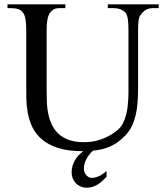

<svg xmlns="http://www.w3.org/2000/svg" viewBox="-20 -682 763 886"><path d="M471.7 133.8Q463.4 142.1 454.1 151.1Q444.8 160.2 433.8 167.5Q422.9 174.8 409.7 179.4Q396.5 184.1 380.4 184.1Q364.7 184.1 351.8 178.5Q338.9 172.9 329.8 163.3Q320.8 153.8 315.7 141.1Q310.5 128.4 310.5 114.3Q310.5 80.1 329.1 51.8Q341.3 32.7 364.7 15.6H360.8Q293 15.6 247.3 0.5Q201.7 -14.6 172.9 -39.3Q144 -64 129.2 -95.7Q114.3 -127.4 108.2 -160.9Q102.1 -194.3 101.6 -227.1Q101.1 -259.8 101.1 -285.6V-545.4Q101.1 -576.2 97.2 -595.9Q93.3 -615.7 84.5 -625.5Q76.7 -635.7 63.2 -640.1Q49.8 -644.5 29.8 -644.5H14.6V-662.1H281.7V-644.5H256.8Q236.8 -644.5 226.6 -638.2Q216.3 -631.8 207.5 -618.7Q202.1 -608.9 198.7 -591.1Q195.3 -573.2 195.3 -545.4V-256.3Q195.3 -234.9 196.3 -209.2Q197.3 -183.6 202.4 -158.2Q207.5 -132.8 218.3 -108.9Q229 -85 248 -66.4Q267.1 -47.9 296.4 -36.9Q325.7 -25.9 367.7 -25.9Q397.5 -25.9 422.6 -32Q447.8 -38.1 467.8 -47.4Q487.8 -56.6 502.7 -66.9Q517.6 -77.1 526.4 -85.4Q539.1 -97.2 547.4 -113.5Q555.7 -129.9 560.8 -148.2Q565.9 -166.5 568.4 -185.5Q570.8 -204.6 571.8 -221.9Q572.8 -239.3 572.8 -253.4V-545.4Q572.8 -576.2 569.6 -595.7Q566.4 -615.2 559.1 -623.5Q539.6 -644.5 502.4 -644.5H477.5V-662.1H712.4V-644.5H687Q666.5 -644.5 652.6 -636.2Q638.7 -627.9 627.4 -610.8Q621.6 -604 619.4 -586.9Q617.2 -569.8 617.2 -542V-272.5Q617.2 -238.3 614.7 -207.3Q612.3 -176.3 605.7 -149.2Q599.1 -122.1 587.9 -99.1Q576.7 -76.2 559.1 -57.6Q541 -38.6 521.5 -24.9Q502 -11.2 478.5 -2.2Q455.1 6.8 426.3 11.2Q418 12.2 409.2 13.2L408.2 14.2Q397.9 23.4 388.7 35.9Q379.4 48.3 373.3 63.7Q367.2 79.1 367.2 97.2Q367.2 104 369.6 111.3Q372.1 118.7 377 124.8Q381.8 130.9 388.4 134.8Q395 138.7 403.8 138.7Q418.9 138.7 436.5 130.9Q454.1 123 471.7 106.9Z"/></svg>

Font: Doulos SIL Phon
Style: Regular
Weight: 400
Designer: Walt Agee, Victor Gaultney, Peter Martin, Debbi Hosken, Becca Hirsbrunner
Foundry: SIL International
Version: Version 5.000